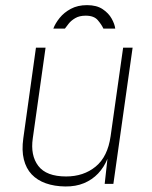

<svg xmlns="http://www.w3.org/2000/svg" viewBox="-20 -698 577 729"><path d="M228 10Q186.5 9.5 154 -2Q121.5 -13.5 100.2 -36Q79 -58.5 70.5 -92.8Q62 -127 68.5 -173L116.5 -517H153L104.5 -173Q95 -108 125.5 -68Q156 -28 231 -28Q297.5 -28 343.2 -65.5Q389 -103 400 -181L447.5 -517H483.5L410.5 0H377.5L388 -95Q375 -63 352.5 -39.2Q330 -15.5 298.8 -2.5Q267.5 10.5 228 10ZM182.5 -589.5Q190 -609.5 206.5 -630Q223 -650.5 249 -664.5Q275 -678.5 310.5 -678.5Q347 -678.5 369.8 -663.2Q392.5 -648 404 -627.2Q415.5 -606.5 417.5 -589.5H372.5Q366 -604 351.5 -621.2Q337 -638.5 305.5 -638.5Q281.5 -638.5 265.8 -629.2Q250 -620 240.8 -608.2Q231.5 -596.5 226.5 -589.5Z"/></svg>

Font: Public Sans Thin
Style: Italic
Weight: 100
Italic angle: -8°
Designer: The Public Sans project authors (U.S. Web Design System). Libre Franklin designed by Pablo Impallari and Rodrigo Fuenzal
Version: Version 2.000